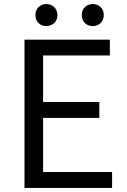

<svg xmlns="http://www.w3.org/2000/svg" viewBox="-20 -929 629 949"><path d="M101 0H534V-79H193V-346H471V-425H193V-655H523V-733H101ZM209 -800C240 -800 264 -822 264 -855C264 -886 240 -909 209 -909C178 -909 155 -886 155 -855C155 -822 178 -800 209 -800ZM439 -800C470 -800 493 -822 493 -855C493 -886 470 -909 439 -909C407 -909 384 -886 384 -855C384 -822 407 -800 439 -800Z"/></svg>

Font: Noto Sans HK
Style: Regular
Weight: 400
Designer: Ryoko NISHIZUKA 西塚涼子 (kana, bopomofo & ideographs); Paul D. Hunt (Latin, Greek & Cyrillic); Sandoll Communications 산돌커뮤니
Foundry: Adobe
Version: Version 2.004;hotconv 1.0.118;makeotfexe 2.5.65603